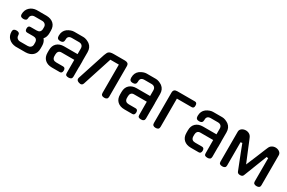

<svg xmlns="http://www.w3.org/2000/svg" viewBox="108 -1671 4092 2740"><g transform="rotate(30 2154.0 -301.0)"><path d="M221 0Q153 -5 109.5 -45.5Q66 -86 65 -153V-159Q65 -206 120 -206Q174 -206 175 -160V-154Q177 -126 196 -110Q215 -94 243 -94H367Q395 -94 414 -110Q433 -126 435 -154V-195Q430 -255 367 -255H266Q228 -255 228 -302Q228 -349 266 -349H367Q430 -349 435 -409V-448Q433 -476 414 -492Q395 -508 367 -508H243Q215 -508 196 -492Q177 -476 175 -448V-442Q174 -397 120 -397Q66 -397 65 -443V-445Q66 -513 109.5 -555.5Q153 -598 221 -602H387Q460 -600 502.5 -560.5Q545 -521 545 -449V-408Q545 -342 508 -302Q545 -262 545 -196V-153Q545 -81 502.5 -41.5Q460 -2 387 0Z M660 -153V-196Q660 -268 703.5 -308.5Q747 -349 820 -349H1042V-442Q1042 -473 1024 -490.5Q1006 -508 974 -508H857Q790 -508 790 -446V-438Q790 -386 734 -386Q678 -386 678 -438V-447Q678 -521 732 -563H731Q791 -602 840 -602H992Q1040 -602 1099 -563H1098Q1152 -522 1152 -443V-302L1153 -290V-199H1152V-42Q1152 6 1097 6Q1070 6 1056.5 -3Q1043 -12 1043 -36L1042 -255H839Q801 -257 785 -236Q770 -217 770 -189V-154Q775 -94 838 -94H951Q989 -94 989 -47Q987 0 951 0H820Q747 0 703.5 -40Q660 -80 660 -153Z M1737 -549V-48Q1737 0 1682 0Q1627 0 1627 -48V-514H1487L1331 -33Q1320 0 1290 0Q1281 0 1264 -5Q1223 -18 1223 -49Q1223 -56 1226 -67L1375 -525Q1393 -574 1407 -586Q1429 -608 1487 -608H1674Q1701 -608 1719 -596Q1737 -584 1737 -549Z M1855 -153V-196Q1855 -268 1898.5 -308.5Q1942 -349 2015 -349H2237V-442Q2237 -473 2219 -490.5Q2201 -508 2169 -508H2052Q1985 -508 1985 -446V-438Q1985 -386 1929 -386Q1873 -386 1873 -438V-447Q1873 -521 1927 -563H1926Q1986 -602 2035 -602H2187Q2235 -602 2294 -563H2293Q2347 -522 2347 -443V-302L2348 -290V-199H2347V-42Q2347 6 2292 6Q2265 6 2251.5 -3Q2238 -12 2238 -36L2237 -255H2034Q1996 -257 1980 -236Q1965 -217 1965 -189V-154Q1970 -94 2033 -94H2146Q2184 -94 2184 -47Q2182 0 2146 0H2015Q1942 0 1898.5 -40Q1855 -80 1855 -153Z M2477 -42V-543Q2477 -602 2539 -602H2830Q2867 -602 2867 -555Q2869 -508 2830 -508H2587V-42Q2587 6 2532 6Q2477 6 2477 -42Z M2949 -153V-196Q2949 -268 2992.5 -308.5Q3036 -349 3109 -349H3331V-442Q3331 -473 3313 -490.5Q3295 -508 3263 -508H3146Q3079 -508 3079 -446V-438Q3079 -386 3023 -386Q2967 -386 2967 -438V-447Q2967 -521 3021 -563H3020Q3080 -602 3129 -602H3281Q3329 -602 3388 -563H3387Q3441 -522 3441 -443V-302L3442 -290V-199H3441V-42Q3441 6 3386 6Q3359 6 3345.5 -3Q3332 -12 3332 -36L3331 -255H3128Q3090 -257 3074 -236Q3059 -217 3059 -189V-154Q3064 -94 3127 -94H3240Q3278 -94 3278 -47Q3276 0 3240 0H3109Q3036 0 2992.5 -40Q2949 -80 2949 -153Z M3575 -39V-533Q3575 -564 3598 -583.5Q3621 -603 3654 -607Q3687 -611 3717 -597Q3748 -582 3762 -550Q3763 -548 3775.5 -519Q3788 -490 3797 -467Q3813 -427 3819 -413L3842 -357Q3907 -200 3912 -188Q3935 -240 3983 -357L4006 -413Q4012 -427 4028 -467Q4037 -490 4049.5 -519Q4062 -548 4063 -550Q4077 -582 4108 -597Q4138 -611 4171 -607Q4204 -603 4227 -583.5Q4250 -564 4250 -533V-39Q4250 6 4195 6Q4140 6 4140 -39V-423L4113 -427Q4110 -416 3964 -45Q3953 -12 3913 -13H3912Q3872 -12 3861 -45L3762 -296Q3717 -410 3712 -427L3685 -423V-39Q3685 6 3630 6Q3575 6 3575 -39Z"/></g></svg>

Font: Gugi Cyrillic
Style: Regular
Weight: 400
Foundry: TAE System & Typefaces Co.
Version: Version 3.10 September 15, 2020